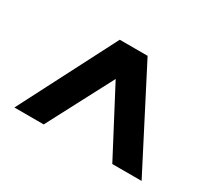

<svg xmlns="http://www.w3.org/2000/svg" viewBox="-97 -868 882 800"><g transform="rotate(30 344.0 -468.0)"><path d="M38 -236 277 -700H411L650 -236H509L344 -550L179 -236Z"/></g></svg>

Font: DM Sans 12pt ExtraBold
Style: Regular
Weight: 800
Version: Version 4.004;gftools[0.9.30]